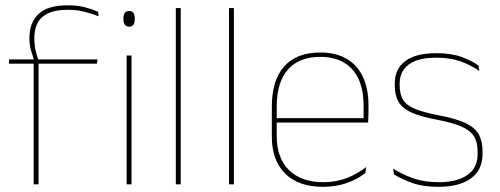

<svg xmlns="http://www.w3.org/2000/svg" viewBox="-20 -695 1884 724"><path d="M235.5 -675Q271.5 -675 298 -668.2Q324.5 -661.5 349.5 -651L352 -633.5Q323.5 -644.5 296.5 -651.2Q269.5 -658 235.5 -658Q190 -658 162.2 -645.2Q134.5 -632.5 122 -609Q109.5 -585.5 109.5 -552V-549Q109.5 -525 114.5 -504.2Q119.5 -483.5 125 -466.5L108.5 -464V-467.5Q103.5 -482.5 97.2 -504.2Q91 -526 91 -550.5V-553Q91 -609 125 -642Q159 -675 235.5 -675ZM125.5 0H107V-460H125.5ZM345.5 -455H14V-471H114H120H348ZM476 0H457.5V-485.5H476ZM467 -594.5Q456.5 -594.5 451 -601.2Q445.5 -608 445.5 -622V-626.5Q445.5 -640 451 -646.8Q456.5 -653.5 467 -653.5Q477.5 -653.5 482.8 -646.8Q488 -640 488 -626.5V-622Q488 -608 482.8 -601.2Q477.5 -594.5 467 -594.5Z M661.5 0H643V-664.5H661.5Z M862 0H843.5V-664.5H862Z M1197.5 9.5Q1106 9.5 1055.5 -40.2Q1005 -90 1005 -180.5V-292.5Q1005 -392.5 1051.8 -444.8Q1098.5 -497 1187.5 -497Q1246 -497 1286.8 -473.5Q1327.5 -450 1348.5 -405.2Q1369.5 -360.5 1369.5 -296.5V-279.5Q1369.5 -268.5 1369.2 -257.5Q1369 -246.5 1368 -233H1351Q1351 -250.5 1351 -266.5Q1351 -282.5 1351 -296Q1351 -355.5 1332.2 -396.5Q1313.5 -437.5 1277 -459Q1240.5 -480.5 1187.5 -480.5Q1107.5 -480.5 1065.5 -432.5Q1023.5 -384.5 1023.5 -292.5V-243.5V-239.5V-181Q1023.5 -140 1035.2 -108Q1047 -76 1069.5 -53.8Q1092 -31.5 1124.5 -19.8Q1157 -8 1198 -8Q1245.5 -8 1285.5 -22.8Q1325.5 -37.5 1360.5 -65L1358 -43Q1328.5 -19 1287.5 -4.8Q1246.5 9.5 1197.5 9.5ZM1361.5 -233H1013.5V-249.5H1361.5Z M1633.5 9.5Q1575 9.5 1533.2 -5.5Q1491.5 -20.5 1465.5 -37.5L1462.5 -59Q1497.5 -37 1538.8 -22.5Q1580 -8 1634.5 -8Q1703 -8 1742 -34.8Q1781 -61.5 1781 -113.5V-123.5Q1781 -157 1768.5 -179Q1756 -201 1723.5 -216.2Q1691 -231.5 1630.5 -243Q1569 -254.5 1533.5 -270Q1498 -285.5 1483.2 -310.5Q1468.5 -335.5 1468.5 -374.5V-379.5Q1468.5 -434.5 1507.8 -464.5Q1547 -494.5 1625.5 -494.5Q1681.5 -494.5 1721.2 -480Q1761 -465.5 1784.5 -447.5L1787.5 -427Q1757 -449 1717.8 -463.2Q1678.5 -477.5 1625 -477.5Q1578 -477.5 1547.5 -465.8Q1517 -454 1502 -432Q1487 -410 1487 -379.5V-374.5Q1487 -339.5 1500.2 -318.2Q1513.5 -297 1546 -284Q1578.5 -271 1635 -260Q1699 -248 1734.8 -231.2Q1770.5 -214.5 1785 -188.8Q1799.5 -163 1799.5 -124.5V-113.5Q1799.5 -54 1755.8 -22.2Q1712 9.5 1633.5 9.5Z"/></svg>

Font: Anek Kannada Medium Thin
Style: Regular
Weight: 250
Version: Version 1.003